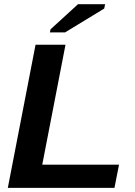

<svg xmlns="http://www.w3.org/2000/svg" viewBox="-20 -903 651 923"><path d="M17.6 0 150.9 -688H294.9L183.1 -111.3H552.2L530.3 0ZM219.7 -747.1 223.1 -762.2 355 -882.8H485.4L481 -861.8L292.5 -747.1Z"/></svg>

Font: Liberation Sans
Style: Bold Italic
Weight: 700
Italic angle: -12°
Designer: Steve Matteson
Foundry: Ascender Corporation
Version: Version 2.1.5